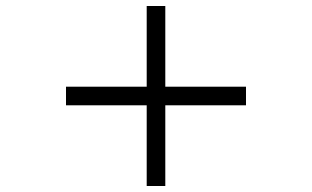

<svg xmlns="http://www.w3.org/2000/svg" viewBox="-20 -620 1040 640"><path d="M800 -269V-331H531V-600H469V-331H200V-269H469V0H531V-269Z"/></svg>

Font: Veleka
Style: Bold Italic
Weight: 700
Italic angle: -12°
Designer: Stefan Peev, Context Ltd, 2016; SIL International, 1997-2014.
Foundry: Stefan Peev, Context Ltd, 2016
Version: Version 5.000